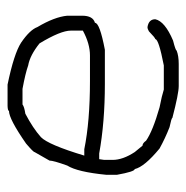

<svg xmlns="http://www.w3.org/2000/svg" viewBox="-12 -502 511 528"><g transform="rotate(-90 244.0 -237.5)"><path d="M217.3 -472.7H275.9Q360.8 -455.1 391.1 -435.5Q426.3 -411.6 434.1 -390.6Q461.9 -343.8 465.3 -308.6V-267.6Q465.3 -237.8 445.8 -232.4Q445.8 -219.2 371.6 -205.1H277.8Q172.4 -205.1 86.4 -220.7H70.8L68.8 -207V-183.6Q68.8 -155.8 90.3 -123L107.9 -101.6Q114.7 -101.6 121.6 -91.8Q148.4 -73.2 213.4 -54.7Q246.1 -48.3 262.2 -43H328.6Q400.9 -57.1 400.9 -66.4Q404.3 -66.4 422.4 -84Q428.7 -87.9 434.1 -87.9Q455.6 -84.5 455.6 -66.4Q449.7 -40 397 -17.6Q369.6 -10.7 369.6 -7.8Q355 -2 332.5 -2H272Q251 -2 184.1 -19.5Q184.1 -22 158.7 -27.3Q128.4 -39.1 100.1 -54.7Q49.8 -96.2 43.5 -123Q36.6 -123 27.8 -171.9V-201.2Q35.6 -280.8 53.2 -308.6Q66.9 -346.7 66.9 -357.4L90.3 -398.4Q90.3 -401.9 113.8 -421.9Q181.2 -468.8 203.6 -468.8Q203.6 -472.2 217.3 -472.7ZM80.6 -261.7H98.1Q174.8 -246.1 285.6 -246.1H356Q388.2 -246.1 424.3 -265.6V-298.8Q424.3 -326.7 389.2 -384.8Q356.4 -411.1 328.6 -416Q306.6 -423.8 264.2 -431.6H221.2Q215.3 -426.8 195.8 -423.8Q155.8 -402.8 131.3 -380.9Q110.4 -360.4 80.6 -261.7Z"/></g></svg>

Font: CEF Fonts CJK
Style: Regular
Weight: 400
Designer: PartyBoss (派对大魔王)
Version: Release 2.25